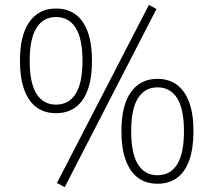

<svg xmlns="http://www.w3.org/2000/svg" viewBox="-20 -747 876 789"><path d="M246 22 214 5 592 -727 623 -710ZM210 -282Q163 -282 130 -306Q97 -330 79.5 -378.5Q62 -427 62 -497Q62 -603 101 -657.5Q140 -712 210 -712Q257 -712 290 -688Q323 -664 340.5 -616Q358 -568 358 -497Q358 -427 341 -379Q324 -331 291 -306.5Q258 -282 210 -282ZM210 -317Q263 -317 291 -361.5Q319 -406 319 -497Q319 -588 291 -632.5Q263 -677 210 -677Q158 -677 130 -632.5Q102 -588 102 -497Q102 -406 130 -361.5Q158 -317 210 -317ZM627 8Q580 8 547 -16.5Q514 -41 496.5 -89Q479 -137 479 -208Q479 -314 518 -368.5Q557 -423 627 -423Q674 -423 707 -398.5Q740 -374 757.5 -326.5Q775 -279 775 -208Q775 -137 758 -89Q741 -41 708 -16.5Q675 8 627 8ZM627 -27Q680 -27 708 -71.5Q736 -116 736 -208Q736 -299 708 -343.5Q680 -388 627 -388Q575 -388 547 -343.5Q519 -299 519 -208Q519 -116 547 -71.5Q575 -27 627 -27Z"/></svg>

Font: Nunito Sans 12pt ExtraLight SemiCondensed
Style: Regular
Weight: 200
Width: 4
Version: Version 3.101;gftools[0.9.27]